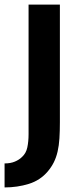

<svg xmlns="http://www.w3.org/2000/svg" viewBox="-39 -650 350 840"><path d="M223 -630V-115Q223 -76 221 -44.5Q219 -13 213 13Q207 39 196.5 60Q186 81 170 100Q137 139 87 154.5Q37 170 -19 170V65Q7 65 26 57Q45 49 57 37Q75 21 80.5 -5Q86 -31 86 -63V-630Z"/></svg>

Font: Mukta Mahee
Style: Bold
Weight: 700
Designer: Shuchita Grover, Noopur Datye, Girish Dalvi, Yashodeep Gholap
Foundry: Ek Type
Version: Version 2.538;PS 1.000;hotconv 16.6.51;makeotf.lib2.5.65220;